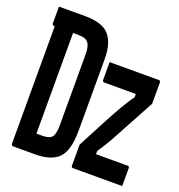

<svg xmlns="http://www.w3.org/2000/svg" viewBox="-127 -807 854 914"><g transform="rotate(20 300.0 -350.0)"><path d="M149 -700Q236 -700 271.5 -661Q307 -622 307 -538V-178Q307 -77 270 -38.5Q233 0 150 0H41Q30 0 30 -11V-605H28Q17 -605 17 -616V-700ZM123 -95H152Q188 -95 201 -110Q214 -125 214 -171V-530Q214 -571 200 -588Q192 -598 178.5 -601.5Q165 -605 146 -605H123ZM334 -534H584Q592 -534 592 -523V-417Q555 -348 524 -291.5Q493 -235 467 -186Q454 -165 444 -148.5Q434 -132 423 -116V-100H584Q592 -100 592 -89V0H342Q334 0 334 -11V-116Q372 -189 402.5 -246.5Q433 -304 461 -353Q472 -371 482 -387Q492 -403 503 -417V-434H342Q334 -434 334 -445Z"/></g></svg>

Font: Recursive Mn Lnr St Med
Style: Regular
Weight: 500
Monospace: yes
Version: Version 1.079;hotconv 1.0.112;makeotfexe 2.5.65598; ttfautoh